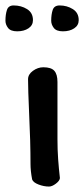

<svg xmlns="http://www.w3.org/2000/svg" viewBox="-27 -681 309 705"><path d="M94 -607Q94 -588 77.5 -577Q61 -566 36 -566Q12 -566 2.5 -578.5Q-7 -591 -7 -605Q-7 -628 -1.5 -644.5Q4 -661 23 -661Q51 -661 72.5 -647.5Q94 -634 94 -607ZM262 -607Q262 -588 245.5 -577Q229 -566 204 -566Q180 -566 170.5 -578.5Q161 -591 161 -605Q161 -628 166.5 -644.5Q172 -661 192 -661Q219 -661 240.5 -647.5Q262 -634 262 -607ZM184 -199V-170Q184 -131 186.5 -96.5Q189 -62 193 -27Q192 -17 178 -6.5Q164 4 153 4Q134 4 114.5 -3.5Q95 -11 91 -22Q85 -54 85 -79Q85 -161 80 -263Q76 -353 76 -390Q76 -408 94 -421Q112 -434 132 -434Q161 -434 172.5 -421Q184 -408 184 -380Z"/></svg>

Font: Itim
Style: Regular
Weight: 400
Designer: Suppakit Chalermlarp
Version: Version 1.002g